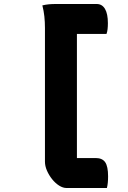

<svg xmlns="http://www.w3.org/2000/svg" viewBox="-20 -780 640 961"><path d="M515 161H313Q295 161 276 149Q257 137 241 117Q225 97 215 74Q205 51 205 29Q205 -55 205 -140.5Q205 -226 205 -311Q205 -396 205 -479Q205 -562 205 -640Q205 -670 202 -698Q199 -726 192 -753Q209 -757 224.5 -758.5Q240 -760 259 -760H464Q491 -760 505.5 -735.5Q520 -711 520 -664Q520 -648 518.5 -634.5Q517 -621 513 -610H365Q365 -532 365 -454.5Q365 -377 365 -299.5Q365 -222 365 -144.5Q365 -67 365 11H459Q492 11 506.5 32Q521 53 521 103Q521 120 519.5 135Q518 150 515 161Z"/></svg>

Font: Recursive Monospace Casual ExtraBold
Style: Regular
Weight: 800
Version: Version 1.047